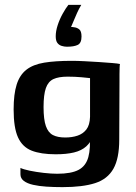

<svg xmlns="http://www.w3.org/2000/svg" viewBox="-20 -651 557 789"><path d="M237 118Q202 118 171 116Q140 114 116 108.5Q92 103 78 92.5Q64 82 64 65Q64 60 64 51.5Q64 43 64 39Q76 45 102.5 50.5Q129 56 160 59.5Q191 63 215 63Q273 63 303 47Q333 31 343 -5.5Q353 -42 348 -100L365 -98Q354 -67 334.5 -49.5Q315 -32 284 -24.5Q253 -17 209 -17Q148 -17 110 -32Q72 -47 54 -86.5Q36 -126 36 -201Q36 -264 48.5 -303.5Q61 -343 88.5 -364.5Q116 -386 161.5 -393.5Q207 -401 275 -401Q297 -401 327 -399.5Q357 -398 387.5 -396Q418 -394 441.5 -392Q465 -390 473 -388Q472 -385 471.5 -373Q471 -361 471 -345.5Q471 -330 471 -315L470 -77Q470 0 446 42.5Q422 85 371 101.5Q320 118 237 118ZM248 -86Q276 -86 298.5 -93.5Q321 -101 335 -119Q349 -137 350 -171V-330Q342 -331 315.5 -333.5Q289 -336 258 -336Q221 -336 199.5 -326Q178 -316 168.5 -289Q159 -262 159 -211Q159 -160 168.5 -133Q178 -106 197.5 -96Q217 -86 248 -86ZM255 -459Q244 -459 233 -462.5Q222 -466 215.5 -475Q209 -484 209 -502Q209 -523 217 -547.5Q225 -572 237.5 -594.5Q250 -617 261 -631H314Q304 -614 297 -598.5Q290 -583 284.5 -569.5Q279 -556 272 -540Q275 -540 278 -540Q281 -540 284 -539Q296 -538 305.5 -530.5Q315 -523 315 -501Q315 -474 299.5 -466.5Q284 -459 255 -459Z"/></svg>

Font: Genos SemiBold
Style: Regular
Weight: 600
Designer: Robert E. Leuschke
Foundry: Robert E. Leuschke
Version: Version 1.010